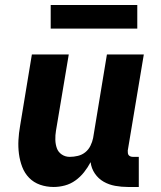

<svg xmlns="http://www.w3.org/2000/svg" viewBox="-20 -737 640 765"><path d="M194 8Q165 8 139.5 -1Q114 -10 96 -28.5Q78 -47 68.5 -72Q59 -97 55.5 -124Q52 -151 53.5 -179Q55 -207 60 -235L107 -520H254L203 -216Q200 -198 200.5 -180Q201 -162 206.5 -146.5Q212 -131 226 -121.5Q240 -112 258 -112Q274 -112 290.5 -116Q307 -120 320 -130.5Q333 -141 340.5 -156.5Q348 -172 351 -187L406 -520H553L489 -137Q489 -132 489.5 -127Q490 -122 493 -118.5Q496 -115 500.5 -113.5Q505 -112 510 -112H533V8H490Q464 8 439 3.5Q414 -1 393 -13Q372 -25 358 -45.5Q344 -66 341 -91Q330 -70 315 -51Q300 -32 280.5 -18Q261 -4 238.5 2Q216 8 194 8ZM527 -623H182V-717H527Z"/></svg>

Font: Iosevka Heavy Extended
Style: Italic
Weight: 900
Width: 7
Italic angle: -9°
Monospace: yes
Designer: Belleve Invis
Foundry: Belleve Invis
Version: Version 32.5.0; ttfautohint (v1.8.4)